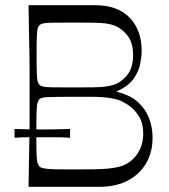

<svg xmlns="http://www.w3.org/2000/svg" viewBox="-20 -720 652 740"><path d="M90 0Q91 -72 92 -118Q93 -164 93.5 -194.5Q94 -225 94 -247.5Q94 -270 94 -293.5Q94 -317 94 -350Q94 -383 94 -406.5Q94 -430 94 -452.5Q94 -475 93.5 -505.5Q93 -536 92 -582Q91 -628 90 -700H346Q433 -700 479.5 -652Q526 -604 526 -524Q526 -503 520.5 -474Q515 -445 494.5 -416Q474 -387 428 -367Q481 -354 511 -327Q541 -300 554.5 -264.5Q568 -229 568 -189Q568 -132 542.5 -89.5Q517 -47 471.5 -23.5Q426 0 363 0ZM258 -67Q307 -67 340 -67.5Q373 -68 394 -70Q415 -72 429 -75Q443 -78 454 -82Q490 -97 511 -129.5Q532 -162 532 -206Q532 -244 516.5 -270Q501 -296 478.5 -312Q456 -328 436 -335Q423 -339 408.5 -341.5Q394 -344 374.5 -345.5Q355 -347 326.5 -347Q298 -347 258 -347Q219 -347 196 -346.5Q173 -346 160.5 -345.5Q148 -345 142 -343Q136 -341 132 -338Q129 -335 125.5 -326Q122 -317 121 -290Q120 -263 120 -206Q120 -149 121 -123Q122 -97 125.5 -89.5Q129 -82 132 -78Q136 -75 142 -73Q148 -71 160.5 -69.5Q173 -68 196 -67.5Q219 -67 258 -67ZM256 -383Q309 -383 338.5 -383.5Q368 -384 384.5 -386Q401 -388 414 -392Q444 -400 468.5 -428.5Q493 -457 493 -508Q493 -558 468.5 -586.5Q444 -615 414 -624Q401 -628 384.5 -630Q368 -632 338.5 -632.5Q309 -633 256 -633Q207 -633 182 -632.5Q157 -632 147.5 -630Q138 -628 133 -624Q129 -621 126 -612.5Q123 -604 122 -580.5Q121 -557 121 -508Q121 -459 122 -435.5Q123 -412 126 -404Q129 -396 133 -392Q138 -388 147.5 -386Q157 -384 182 -383.5Q207 -383 256 -383ZM36 -189V-223Q63 -222 89 -221.5Q115 -221 142 -221Q170 -221 196.5 -221.5Q223 -222 250 -223V-189Q223 -191 196.5 -191Q170 -191 142 -191Q115 -191 89 -191Q63 -191 36 -189Z"/></svg>

Font: Ojuju
Style: Regular
Weight: 400
Designer: Chisaokwu Joboson, Mirko Velimirovic
Foundry: Udi Foundry
Version: Version 1.000